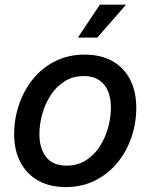

<svg xmlns="http://www.w3.org/2000/svg" viewBox="-20 -777 634 809"><path d="M256.8 11.2Q189 11.2 140.4 -16.4Q91.8 -43.9 65.7 -94.2Q39.6 -144.5 39.6 -211.4Q39.6 -276.4 60.1 -336.4Q80.6 -396.5 119.1 -444.1Q157.7 -491.7 212.9 -519.3Q268.1 -546.9 336.9 -546.9Q404.8 -546.9 453.6 -519.5Q502.4 -492.2 528.3 -441.7Q554.2 -391.1 554.2 -323.2Q554.2 -258.3 533.7 -198.2Q513.2 -138.2 474.1 -90.8Q435.1 -43.5 380.1 -16.1Q325.2 11.2 256.8 11.2ZM259.8 -79.1Q306.6 -79.1 341.8 -101.3Q377 -123.5 400.4 -159.9Q423.8 -196.3 435.5 -239.5Q447.3 -282.7 447.3 -323.7Q447.3 -362.8 435.1 -392.6Q422.9 -422.4 397.5 -439.5Q372.1 -456.5 333 -456.5Q287.1 -456.5 252.2 -434.3Q217.3 -412.1 193.6 -375.7Q169.9 -339.4 158 -296.1Q146 -252.9 146 -210.9Q146 -153.3 173.8 -116.2Q201.7 -79.1 259.8 -79.1ZM308.1 -618.7 400.9 -757.3H511.2L390.1 -618.7Z"/></svg>

Font: Inter 18pt Medium
Style: Italic
Weight: 500
Italic angle: -9.3988°
Designer: Rasmus Andersson
Foundry: rsms
Version: Version 4.001;git-66647c0bb